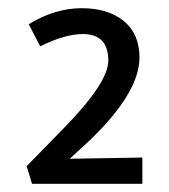

<svg xmlns="http://www.w3.org/2000/svg" viewBox="-20 -745 411 468"><path d="M327 -297H58L45 -340L133 -430Q244 -543 244 -597Q244 -662 182 -662Q138 -662 78 -632L50 -686Q114 -725 179 -725Q244 -725 282 -693.5Q320 -662 320 -605Q320 -511 174 -380L150 -358L327 -361Z"/></svg>

Font: Average Sans
Style: Regular
Weight: 400
Designer: Eduardo Rodriguez Tunni
Foundry: Eduardo Rodriguez Tunni
Version: Version 1.002